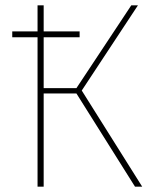

<svg xmlns="http://www.w3.org/2000/svg" viewBox="-20 -701 575 721"><path d="M287 -361 514 0H487L267 -350H144V0H121V-561H26V-583H121V-681H144V-583H279V-561H144V-370H267L473 -681H498Z"/></svg>

Font: FiraGO Thin
Style: Regular
Weight: 100
Designer: bBox Type
Foundry: bBox Type GmbH
Version: Version 1.001;PS 001.001;hotconv 1.0.88;makeotf.lib2.5.64775